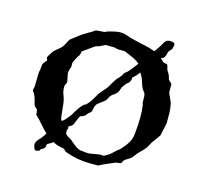

<svg xmlns="http://www.w3.org/2000/svg" viewBox="-76 -544 692 643"><g transform="rotate(15 269.5 -222.5)"><path d="M88.9 -8.3Q90.3 -13.7 92.5 -17.6Q94.7 -21.5 97.7 -24.7Q100.6 -27.8 103.8 -31.2Q106.9 -34.7 109.9 -39.1L115.7 -47.4Q116.7 -48.3 116.9 -49.8Q117.2 -51.3 118.2 -52.2Q105.5 -64.5 94 -78.1Q82.5 -91.8 69.3 -104V-105.5Q69.3 -108.9 68.4 -114.3Q67.4 -119.6 66.9 -121.6Q65.9 -123 62 -126.2Q58.1 -129.4 57.6 -129.9Q55.2 -133.8 54 -139.2Q52.7 -144.5 51.8 -148.4Q50.8 -151.9 48.6 -158.4Q46.4 -165 45.4 -166.5Q45.4 -167.5 43 -171.1Q40.5 -174.8 39.6 -175.8L37.1 -180.7Q37.1 -182.1 38.3 -187Q39.6 -191.9 39.6 -192.4Q39.6 -194.8 40 -202.1Q40.5 -209.5 40.5 -217.8V-229Q40.5 -234.4 40.8 -240Q41 -245.6 43 -252.4Q43 -252.9 43.2 -256.1Q43.5 -259.3 43.9 -262.9Q44.4 -266.6 44.9 -269.8Q45.4 -272.9 45.4 -273.9Q46.4 -275.9 50.8 -281.2Q55.2 -286.6 57.6 -289.1Q57.6 -289.6 56.2 -292.7Q54.7 -295.9 54.7 -297.4Q54.2 -297.4 54.2 -297.9V-298.8L54.7 -300.8Q58.6 -307.6 64 -316.2Q69.3 -324.7 76.2 -330.1Q81.5 -335 86.7 -338.6Q91.8 -342.3 96.2 -348.1Q100.6 -353.5 103.8 -360.6Q106.9 -367.7 111.3 -374Q111.3 -375 112.3 -376Q113.3 -377 114.3 -377.4Q125 -385.3 136.2 -394.3Q147.5 -403.3 158.7 -409.7Q160.2 -411.1 169.2 -415.8Q178.2 -420.4 188.5 -428.2Q189.9 -428.7 194.3 -429Q198.7 -429.2 203.6 -429.7Q208.5 -430.2 212.9 -430.4Q217.3 -430.7 218.8 -430.7Q219.2 -431.2 221.2 -432.1Q223.1 -433.1 225.6 -434.1Q228 -435.1 230.2 -435.8Q232.4 -436.5 232.9 -436.5Q241.2 -439 251.7 -441.2Q262.2 -443.4 271 -443.4Q283.2 -443.4 295.2 -438.7Q307.1 -434.1 319.3 -431.6Q339.4 -426.3 358.4 -422.6Q377.4 -418.9 396 -411.6Q399.9 -417 406.2 -425.8Q412.6 -434.6 415.5 -440.9Q419.4 -448.7 424.1 -453.6Q428.7 -458.5 439.9 -458.5Q442.4 -458.5 442.9 -458.3Q443.4 -458 445.3 -458Q450.7 -457 452.1 -455.8Q453.6 -454.6 456.1 -450.2L452.1 -434.1Q451.2 -433.1 448.5 -430.2Q445.8 -427.2 445.3 -427.2Q440.9 -421.9 439.9 -415.8Q439 -409.7 435.1 -402.8Q433.1 -398.9 430.2 -397.7Q427.2 -396.5 423.3 -395.5Q425.8 -393.1 429.7 -388.7Q433.6 -384.3 436 -383.3Q436.5 -382.8 441.7 -381.8Q446.8 -380.9 447.8 -380.9Q449.7 -379.4 450.7 -376.7Q451.7 -374 452.4 -370.8Q453.1 -367.7 453.9 -364.7Q454.6 -361.8 456.1 -359.9Q457 -358.9 461.2 -351.8Q465.3 -344.7 467.8 -333Q469.2 -330.6 473.9 -326.2Q478.5 -321.8 480 -320.8V-293.9Q480 -290.5 482.2 -285.6Q484.4 -280.8 486.8 -275.4Q489.3 -270 491.7 -264.6Q494.1 -259.3 495.1 -254.9Q496.6 -247.6 497.1 -242.2Q497.6 -236.8 498 -231.7Q498.5 -226.6 498.5 -221.2Q498.5 -215.8 498.5 -208.5V-189.9Q498.5 -189 497.1 -182.4Q495.6 -175.8 495.1 -172.4Q494.1 -169.4 493.2 -165Q492.2 -160.6 491.5 -156.2Q490.7 -151.9 490 -148.7Q489.3 -145.5 489.3 -145.5Q488.3 -144 485.4 -139.6Q482.4 -135.3 478.8 -130.1Q475.1 -125 471.9 -120.8Q468.8 -116.7 467.8 -115.7Q467.8 -115.2 466.1 -112.3Q464.4 -109.4 462.4 -105.7Q460.4 -102.1 458.5 -98.9Q456.5 -95.7 456.1 -94.7Q449.7 -85.9 441.7 -78.4Q433.6 -70.8 426.8 -62.5Q422.4 -56.6 420.9 -54.2Q419.4 -51.8 414.6 -47.4Q407.7 -42 401.9 -39.1Q396 -36.1 390.1 -29.8Q390.1 -28.8 388.2 -24.9Q386.2 -21 385.3 -21Q384.3 -20.5 381.8 -20Q379.4 -19.5 376.2 -19Q373 -18.6 370.4 -18.3Q367.7 -18.1 366.7 -17.6Q363.8 -16.1 356.2 -12.9Q348.6 -9.8 340.1 -6.1Q331.5 -2.4 324 1.2Q316.4 4.9 313.5 6.8H284.7Q241.7 6.8 200.2 -8.3L194.3 -11.7Q193.4 -13.2 191.9 -14.6Q189 -17.6 188.5 -17.6Q188 -18.1 185.8 -18.6Q183.6 -19 181.2 -19.5Q178.7 -20 176.3 -20.5Q173.8 -21 173.3 -21Q166.5 -22.5 160.4 -24.9Q154.3 -27.3 148.4 -30.3Q146 -27.8 142.8 -25.6Q139.6 -23.4 134.3 -21Q128.4 -18.6 128.4 -13.7Q128.4 -8.8 126 -4.4Q122.6 -1 120.4 0.2Q118.2 1.5 116.5 2.2Q114.7 2.9 113.3 4.4Q111.8 5.9 109.9 10.3L98.1 12.7Q95.7 12.2 93.8 9Q91.8 5.9 90.8 2.2Q89.8 -1.5 89.4 -4.6Q88.9 -7.8 88.9 -8.3ZM182.6 -76.7Q181.6 -75.2 181.6 -72.8Q181.6 -68.8 184.3 -65.9Q187 -63 190.4 -60.8Q193.8 -58.6 197.5 -56.6Q201.2 -54.7 203.6 -53.2Q208.5 -49.3 213.6 -44.7Q218.8 -40 224.4 -35.9Q230 -31.7 235.8 -29.1Q241.7 -26.4 249 -26.4Q254.4 -25.4 259.3 -24.9Q264.2 -24.4 269.5 -24.4Q273.9 -24.4 278.1 -24.9Q282.2 -25.4 286.1 -26.4L309.1 -30.3L322.8 -29.8Q323.7 -30.3 325.2 -30.8Q327.1 -31.2 328.6 -32.7Q330.1 -33.7 332.5 -34.9Q335 -36.1 337.4 -37.6Q339.8 -39.6 342.8 -41.5Q343.8 -42 346.7 -44.7Q349.6 -47.4 353.3 -51Q356.9 -54.7 361.3 -58.3Q365.7 -62 370.1 -64.9Q373.5 -68.4 378.9 -74.5Q384.3 -80.6 389.2 -87.6Q394 -94.7 397.7 -101.6Q401.4 -108.4 401.9 -113.3Q402.3 -114.7 403.1 -117.7Q403.8 -120.6 404.3 -124Q404.8 -127.4 405 -130.1Q405.3 -132.8 405.3 -133.3Q408.2 -161.1 408.2 -187.5Q408.2 -208.5 405.3 -229Q403.3 -231.9 403.1 -236.8Q402.8 -241.7 402.8 -254.4Q402.8 -259.3 401.9 -261.7Q401.4 -267.6 397 -272.2Q392.6 -276.9 390.1 -282.2Q386.2 -291 384 -298.6Q381.8 -306.2 378.4 -314.9Q377.9 -316.4 376.5 -318.4Q375.5 -320.3 373.8 -323.5Q372.1 -326.7 369.1 -331.1Q364.7 -324.2 359.1 -318.1Q353.5 -312 348.1 -308.1Q347.2 -306.6 347.2 -303.2V-299.8Q343.8 -289.6 340.3 -287.4Q336.9 -285.2 333.5 -282.2Q331.1 -278.8 325.9 -272.2Q320.8 -265.6 320.3 -261.2Q317.9 -252.9 314.2 -247.8Q310.5 -242.7 306.4 -239.5Q302.2 -236.3 299.1 -234.6Q295.9 -232.9 295.4 -231.4Q295.4 -230.5 293 -228.5Q290.5 -226.6 290.5 -225.6Q285.2 -212.9 277.3 -206.8Q269.5 -200.7 258.3 -192.4Q254.4 -189.5 252.9 -185.8Q251.5 -182.1 250 -179.7Q248 -169.9 247.1 -166Q246.1 -162.1 244.1 -159.7Q237.3 -155.8 233.9 -150.9Q230.5 -146 230 -145.5Q229.5 -144.5 227.3 -143.1Q225.1 -141.6 222.4 -140.4Q219.7 -139.2 217.3 -138.4Q214.8 -137.7 213.9 -137.7Q211.4 -135.7 209 -130.6Q206.5 -125.5 204.3 -119.6Q202.1 -113.8 199.7 -108.2Q197.3 -102.5 194.3 -100.6Q192.9 -98.6 188 -96.4Q183.1 -94.2 183.1 -92.8Q184.1 -90.8 184.1 -89.4Q184.1 -87.9 184.1 -86.9Q184.1 -85.4 183.1 -84.5Q182.6 -81.5 180.7 -78.6ZM152.8 -113.3 157.2 -105.5Q161.1 -108.9 164.6 -111.6Q168 -114.3 169.9 -117.2Q171.4 -118.7 174.1 -122.1Q176.8 -125.5 179.4 -128.7Q182.1 -131.8 184.3 -134.8Q186.5 -137.7 186.5 -138.7Q187 -139.6 190.7 -146Q194.3 -152.3 199.5 -159.7Q204.6 -167 210.2 -173.1Q215.8 -179.2 219.7 -179.2Q231 -189 239 -202.6Q247.1 -216.3 253.4 -227.1L276.9 -254.4Q284.7 -268.1 289.3 -275.6Q293.9 -283.2 296.9 -287.4Q299.8 -291.5 301.3 -292.7Q302.7 -293.9 304.2 -294.9L312.5 -305.2Q314.5 -310.1 316.7 -313Q318.8 -315.9 321.8 -318.1Q324.7 -320.3 327.9 -323Q331.1 -325.7 334.5 -330.1Q340.3 -336.9 345.2 -343.8Q350.1 -350.6 355.5 -357.4Q345.7 -366.2 333 -372.1Q320.3 -377.9 307.6 -383.3Q306.2 -384.3 302.5 -385.3Q298.8 -386.2 298.3 -386.2H277.8L262.7 -389.6H232.9L215.3 -380.9Q210 -378.4 206.1 -377.9Q202.1 -377.4 197.8 -374Q189.5 -368.7 181.6 -362.5Q173.8 -356.4 164.6 -350.6Q164.1 -350.6 163.8 -350.1Q163.6 -349.6 162.6 -349.1Q161.6 -348.6 161.1 -348.1Q161.1 -346.7 159.7 -339.6Q158.2 -332.5 152.8 -327.1Q151.4 -325.2 149.7 -321.5Q147.9 -317.9 146 -314.2Q144 -310.5 142.8 -307.4Q141.6 -304.2 141.1 -303.2V-289.1Q140.6 -288.1 139.6 -285.2Q138.7 -282.2 137.7 -278.8Q136.7 -275.4 136 -271.7Q135.3 -268.1 135.3 -266.1L141.1 -237.3Q141.1 -231.9 138.2 -228.3Q135.3 -224.6 135.3 -218.8Q135.3 -203.1 140.1 -191.7Q145 -180.2 147 -166.5Z"/></g></svg>

Font: IM FELL English SC
Style: Regular
Weight: 400
Designer: Igino Marini
Foundry: Igino Marini
Version: 3.00